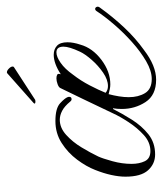

<svg xmlns="http://www.w3.org/2000/svg" viewBox="23 -498 483 570"><g transform="rotate(-90 265.0 -213.5)"><path d="M313 8Q267 8 246.5 -23.5Q226 -55 226 -94Q226 -101 226.5 -107Q227 -113 228 -120H226Q213 -94 194.5 -64.5Q176 -35 151 -15Q126 5 91 5Q63 5 44 -16Q25 -37 25 -83Q25 -102 30 -125Q35 -148 45 -173Q55 -199 75.5 -226.5Q96 -254 125 -272.5Q154 -291 190 -291Q228 -291 243 -277Q258 -263 261 -255Q262 -253 262 -250Q262 -243 255 -243Q251 -243 248 -247Q234 -264 220.5 -271Q207 -278 194 -278Q170 -278 149 -259Q128 -240 112 -213.5Q96 -187 85 -164Q79 -151 71 -122Q63 -93 63 -65Q63 -42 71 -25.5Q79 -9 101 -9Q127 -9 148.5 -28.5Q170 -48 187 -74Q204 -100 213 -120Q260 -219 288 -276Q290 -281 299.5 -284.5Q309 -288 317 -288Q324 -288 328 -285.5Q332 -283 329 -275Q361 -296 387 -296Q403 -296 413.5 -286.5Q424 -277 424 -255Q424 -238 417 -217Q407 -181 372 -154.5Q337 -128 299 -128Q292 -128 285 -129.5Q278 -131 270 -133Q266 -118 263.5 -102.5Q261 -87 261 -73Q261 -45 273 -25Q285 -5 315 -5Q339 -5 367.5 -21.5Q396 -38 424.5 -63.5Q453 -89 477 -117Q501 -145 516 -168Q519 -173 523 -173Q527 -173 529 -168.5Q531 -164 527 -159Q499 -120 467.5 -86.5Q436 -53 401 -28Q354 8 313 8ZM294 -135Q313 -135 334 -149.5Q355 -164 372 -183.5Q389 -203 396 -218Q411 -250 411 -267Q411 -288 394 -288Q381 -288 363 -275.5Q345 -263 328 -239Q310 -216 296 -189Q282 -162 274 -142Q282 -135 294 -135ZM253 -351Q249 -350 245.5 -350.5Q242 -351 242 -353Q242 -354 244 -356L332 -434Q333 -435 335 -435Q340 -435 346 -429Q352 -423 352 -418Q352 -415 350 -414Z"/></g></svg>

Font: Gwendolyn
Style: Regular
Weight: 400
Designer: Robert E. Leuschke
Foundry: Robert E. Leuschke
Version: Version 1.010; ttfautohint (v1.8.3)